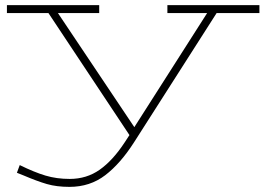

<svg xmlns="http://www.w3.org/2000/svg" viewBox="-20 -491 1045 749"><path d="M992 -440H825L503 64Q450 147 390.5 192.5Q331 238 251 238Q201 238 163 227Q125 216 71 193L46 183L57 153Q114 181 157.5 194Q201 207 252 207Q318 207 369 171Q420 135 466 65L485 36L169 -440H7V-471H367V-440H206L504 5L788 -440H633V-471H992Z"/></svg>

Font: BioRhyme Expanded ExtraLight
Style: Regular
Weight: 275
Width: 7
Designer: Aoife Mooney
Foundry: Aoife Mooney Type
Version: Version 1.000